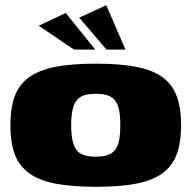

<svg xmlns="http://www.w3.org/2000/svg" viewBox="-20 -712 737 739"><path d="M349 7Q255 7 192 -5.5Q129 -18 91 -46Q53 -74 36.5 -119Q20 -164 20 -230Q20 -296 36.5 -341Q53 -386 91 -414Q129 -442 192 -454.5Q255 -467 349 -467Q443 -467 506 -454.5Q569 -442 606.5 -414Q644 -386 660.5 -341Q677 -296 677 -230Q677 -164 660.5 -119Q644 -74 606.5 -46Q569 -18 506 -5.5Q443 7 349 7ZM349 -109Q376 -109 394 -115Q412 -121 423 -135Q434 -149 438.5 -172.5Q443 -196 443 -230Q443 -265 438.5 -288Q434 -311 423 -325Q412 -339 394 -345Q376 -351 349 -351Q322 -351 303.5 -345Q285 -339 274.5 -325Q264 -311 259 -288Q254 -265 254 -230Q254 -196 259 -172.5Q264 -149 274.5 -135Q285 -121 303.5 -115Q322 -109 349 -109ZM265 -521 129 -613 233 -662 347 -521ZM390 -521 285 -644 389 -692 463 -521Z"/></svg>

Font: Genos Black
Style: Regular
Weight: 900
Designer: Robert E. Leuschke
Foundry: Robert E. Leuschke
Version: Version 1.010